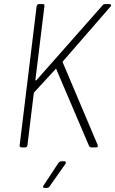

<svg xmlns="http://www.w3.org/2000/svg" viewBox="-20 -720 563 938"><path d="M76 -10 159 -690Q160 -694 163 -697Q166 -700 170 -700H189Q199 -700 197 -690L153 -330Q153 -328 154.5 -327Q156 -326 158 -328L481 -694Q485 -700 494 -700H516Q521 -700 522.5 -696Q524 -692 520 -688L287 -420Q286 -417 287 -414L457 -12Q458 -10 458 -7Q458 0 449 0H426Q419 0 415 -7L255 -382Q255 -384 253.5 -384Q252 -384 251 -382L147 -269Q145 -265 145 -264L114 -10Q112 0 103 0H84Q80 0 77.5 -3Q75 -6 76 -10ZM193 186 266 75Q273 68 279 68H294Q300 68 301.5 71.5Q303 75 300 80L222 191Q217 198 210 198H198Q192 198 190.5 194.5Q189 191 193 186Z"/></svg>

Font: Barlow Semi Condensed ExLight
Style: Italic
Weight: 275
Width: 4
Italic angle: -7°
Designer: Jeremy Tribby
Foundry: Tribby Type
Version: Version 1.408